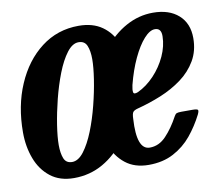

<svg xmlns="http://www.w3.org/2000/svg" viewBox="-66 -607 802 695"><g transform="rotate(-10 335.0 -260.0)"><path d="M275 -184.5Q275 -259 296.2 -322Q317.5 -385 354.2 -431.8Q391 -478.5 438 -504.2Q485 -530 537 -530Q596.5 -530 631 -499.2Q665.5 -468.5 665.5 -414.5Q665.5 -367.5 644.5 -331.8Q623.5 -296 588.5 -270.2Q553.5 -244.5 510.8 -227Q468 -209.5 423.5 -198Q410 -194.5 405.5 -188.5Q401 -182.5 400.5 -163.5Q393.5 -51 442 -51Q476 -51 502.2 -78.8Q528.5 -106.5 550.5 -147.5Q554.5 -155 559.5 -157Q564.5 -159 576.5 -159H616.5Q633.5 -159 636.8 -155.5Q640 -152 633.5 -138.5Q613.5 -99 585.8 -65.2Q558 -31.5 519 -10.8Q480 10 427.5 10Q376 10 342.2 -16.8Q308.5 -43.5 291.8 -87.8Q275 -132 275 -184.5ZM433.5 -256Q467 -271.5 495 -301.2Q523 -331 539.8 -367.5Q556.5 -404 557 -440Q557.5 -470 534 -470Q515 -470 493.5 -446Q472 -422 452.2 -380Q432.5 -338 419 -285Q415 -267.5 416.8 -258.8Q418.5 -250 433.5 -256ZM-1 -184.5Q-1 -282 32.8 -360.2Q66.5 -438.5 126.2 -484.2Q186 -530 264 -530Q316 -530 350.2 -505.8Q384.5 -481.5 401 -440Q417.5 -398.5 417.5 -347Q417.5 -273 398.2 -208.5Q379 -144 343.8 -94.8Q308.5 -45.5 260 -17.8Q211.5 10 153 10Q101 10 66.8 -16.8Q32.5 -43.5 15.8 -87.8Q-1 -132 -1 -184.5ZM118.5 -117.5Q118.5 -87 126.2 -67.8Q134 -48.5 156 -48.5Q179 -48.5 199.5 -75.5Q220 -102.5 237 -145.2Q254 -188 266.2 -236.5Q278.5 -285 285.2 -329.2Q292 -373.5 292 -402.5Q292 -433 284 -452.2Q276 -471.5 253.5 -471.5Q231 -471.5 210.5 -444.5Q190 -417.5 173.2 -374.5Q156.5 -331.5 144.2 -282.8Q132 -234 125.2 -190Q118.5 -146 118.5 -117.5Z"/></g></svg>

Font: Besley* Condensed Semi
Style: Italic
Weight: 600
Width: 3
Italic angle: -13°
Designer: Owen Earl
Foundry: indestructible type*
Version: Version 3.000; ttfautohint (v1.8.3)